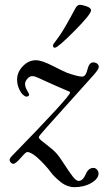

<svg xmlns="http://www.w3.org/2000/svg" viewBox="-20 -680 449 797"><path d="M200 -490Q200 -494 202.5 -498Q205 -502 212.5 -511.5Q220 -521 229.5 -535Q239 -549 255.5 -577.5Q272 -606 291 -642Q300 -660 311 -660Q322 -660 340 -653.5Q358 -647 358 -637Q358 -621 289 -551.5Q220 -482 208 -482Q200 -482 200 -490ZM20 -16Q20 -23 29 -32Q271 -280 271 -296Q271 -299 267 -300Q232 -315 202.5 -328Q173 -341 160.5 -347Q148 -353 137.5 -357.5Q127 -362 123 -363Q119 -364 114 -364Q103 -364 93.5 -353Q84 -342 84 -332Q84 -319 92.5 -304.5Q101 -290 101 -288Q101 -279 89 -279Q84 -279 75.5 -286.5Q67 -294 59 -311.5Q51 -329 51 -350Q51 -381 75 -405.5Q99 -430 129 -430Q153 -430 199 -406.5Q245 -383 258 -378Q303 -362 321 -362Q336 -362 343 -391.5Q350 -421 367 -421Q376 -421 383 -416Q390 -411 390 -402Q390 -393 369 -369L176 -154Q141 -115 141 -111Q141 -105 153.5 -95Q166 -85 184.5 -70.5Q203 -56 212 -46Q226 -31 246 0.5Q266 32 281 51.5Q296 71 306 71Q324 71 335.5 44Q347 17 367 17Q377 17 383 24.5Q389 32 389 40Q389 62 359 79.5Q329 97 288 97Q275 97 261 92Q247 87 237 79.5Q227 72 216 62Q205 52 199 45Q193 38 187 30L181 22Q120 -49 93 -49Q87 -49 66 -24.5Q45 0 35 0Q30 0 25 -5Q20 -10 20 -16Z"/></svg>

Font: OFL Sorts Mill Goudy TT
Style: Italic
Weight: 500
Italic angle: -6°
Version: Version 003.000